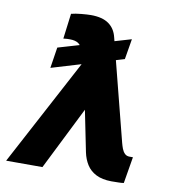

<svg xmlns="http://www.w3.org/2000/svg" viewBox="-84 -830 844 916"><g transform="rotate(10 337.5 -372.0)"><path d="M495.1 -674.8 478.5 -575.7 135.7 -472.7 151.4 -573.7ZM338.9 -316.9 180.7 0H4.9L294.9 -544.9L408.2 -544.4ZM283.2 -754.4Q338.4 -754.4 369.4 -732.4Q400.4 -710.4 410.2 -668.9L535.2 -179.7Q538.6 -166.5 543.7 -152.8Q548.8 -139.2 557.9 -130.1Q566.9 -121.1 581.1 -121.1Q586.4 -121.1 590.6 -121.1Q594.7 -121.1 597.7 -121.1L576.2 7.3Q564.5 9.3 549.3 9.3Q534.2 9.3 515.6 9.8Q471.2 9.3 441.9 -5.6Q412.6 -20.5 396.2 -46.4Q379.9 -72.3 373 -105L300.3 -465.3L266.6 -581.1Q260.7 -601.6 246.1 -612.3Q231.4 -623 204.1 -623Q197.8 -623 190.4 -622.8Q183.1 -622.6 172.4 -621.1L188 -743.7Q208 -749 236.8 -751.7Q265.6 -754.4 283.2 -754.4Z"/></g></svg>

Font: Inter 18pt ExtraBold
Style: Italic
Weight: 800
Italic angle: -9.3988°
Designer: Rasmus Andersson
Foundry: rsms
Version: Version 4.001;git-66647c0bb